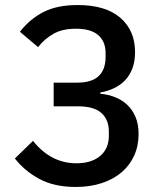

<svg xmlns="http://www.w3.org/2000/svg" viewBox="-20 -730 640 762"><path d="M39 -101 111 -171Q182 -82 283 -82Q343 -82 377.5 -111Q412 -140 412 -191V-208Q412 -255 382.5 -281.5Q353 -308 290 -308H193V-402H286Q344 -402 371.5 -428Q399 -454 399 -504V-520Q399 -565 370 -590.5Q341 -616 281 -616Q228 -616 192.5 -596Q157 -576 131 -543L59 -604Q99 -655 153 -682.5Q207 -710 288 -710Q399 -710 457.5 -659.5Q516 -609 516 -523Q516 -486 505.5 -458.5Q495 -431 476.5 -411.5Q458 -392 432.5 -380Q407 -368 378 -363V-358Q410 -355 437.5 -344Q465 -333 485.5 -313.5Q506 -294 518 -265.5Q530 -237 530 -198Q530 -151 512.5 -112.5Q495 -74 463 -46.5Q431 -19 384.5 -3.5Q338 12 281 12Q195 12 136 -20Q77 -52 39 -101Z"/></svg>

Font: IBM Plaex Mono Medium
Style: Regular
Weight: 500
Designer: Mike Abbink, Paul van der Laan, Pieter van Rosmalen
Foundry: Bold Monday
Version: Version 2.003